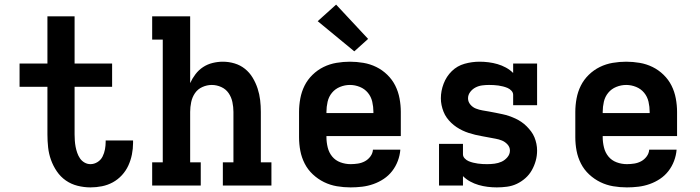

<svg xmlns="http://www.w3.org/2000/svg" viewBox="-20 -806 3040 834"><path d="M373 8Q345 8 317 1Q289 -6 266 -22Q243 -38 227 -61.5Q211 -85 201.5 -111.5Q192 -138 189 -166Q186 -194 186 -222V-429H65V-530H186V-735H304V-530H467V-429H304V-222Q304 -209 305 -195Q306 -181 308.5 -168Q311 -155 315.5 -142Q320 -129 327.5 -118Q335 -107 347 -100Q359 -93 373 -93Q389 -93 403.5 -102Q418 -111 425.5 -126Q433 -141 436 -157.5Q439 -174 439 -190Q439 -192 439 -193Q439 -194 439 -196H558Q558 -193 558 -190.5Q558 -188 558 -185Q558 -160 553 -135Q548 -110 537.5 -87Q527 -64 509.5 -45Q492 -26 470 -14Q448 -2 423 3Q398 8 373 8Z M641 0V-101H687V-634H641V-735H806V-445Q815 -465 829 -483.5Q843 -502 862 -514.5Q881 -527 903.5 -532.5Q926 -538 948 -538Q974 -538 999 -530.5Q1024 -523 1044 -507Q1064 -491 1077.5 -468.5Q1091 -446 1099 -421.5Q1107 -397 1110 -371.5Q1113 -346 1113 -320V-101H1159V0H948V-101H994V-320Q994 -341 989.5 -362.5Q985 -384 973 -401.5Q961 -419 941 -428Q921 -437 900 -437Q879 -437 859 -428Q839 -419 827 -401.5Q815 -384 810.5 -362.5Q806 -341 806 -320V-101H852V0Z M1503 8Q1473 8 1443.5 3Q1414 -2 1387.5 -15Q1361 -28 1339 -48.5Q1317 -69 1303.5 -95.5Q1290 -122 1284.5 -151Q1279 -180 1279 -210V-320Q1279 -349 1284.5 -378.5Q1290 -408 1303 -434Q1316 -460 1337.5 -481Q1359 -502 1385.5 -515Q1412 -528 1441.5 -533Q1471 -538 1500 -538Q1529 -538 1558.5 -533Q1588 -528 1614.5 -515Q1641 -502 1662.5 -481Q1684 -460 1697 -434Q1710 -408 1715.5 -378.5Q1721 -349 1721 -320V-215H1398V-210Q1398 -188 1403.5 -165.5Q1409 -143 1423 -126Q1437 -109 1458.5 -101Q1480 -93 1503 -93Q1519 -93 1535 -95.5Q1551 -98 1565 -105.5Q1579 -113 1589 -126.5Q1599 -140 1600 -156H1719Q1717 -131 1708 -107Q1699 -83 1683.5 -63Q1668 -43 1647 -29Q1626 -15 1602 -6.5Q1578 2 1553 5Q1528 8 1503 8ZM1398 -315H1602V-320Q1602 -342 1597 -364Q1592 -386 1578 -403Q1564 -420 1543 -428.5Q1522 -437 1500 -437Q1478 -437 1457 -428.5Q1436 -420 1422 -403Q1408 -386 1403 -364Q1398 -342 1398 -320ZM1519 -583 1360 -714 1440 -786 1579 -637Z M2138 8Q2118 8 2098 5.5Q2078 3 2059 -2.5Q2040 -8 2022.5 -17.5Q2005 -27 1991 -41V0H1887V-181H1991V-136Q1991 -126 1998.5 -118Q2006 -110 2015.5 -106Q2025 -102 2035 -99.5Q2045 -97 2055.5 -95.5Q2066 -94 2076 -93.5Q2086 -93 2096 -93Q2112 -93 2128 -95Q2144 -97 2158.5 -103.5Q2173 -110 2184 -123Q2195 -136 2195 -152Q2195 -167 2184.5 -178.5Q2174 -190 2160.5 -195.5Q2147 -201 2132.5 -203.5Q2118 -206 2103 -209Q2088 -212 2073.5 -214.5Q2059 -217 2044.5 -220.5Q2030 -224 2016 -228.5Q2002 -233 1988.5 -239.5Q1975 -246 1963 -254Q1951 -262 1940 -272.5Q1929 -283 1920.5 -295Q1912 -307 1906.5 -321Q1901 -335 1898 -349.5Q1895 -364 1895 -379Q1895 -411 1907 -442.5Q1919 -474 1942.5 -497Q1966 -520 1998 -529Q2030 -538 2063 -538Q2083 -538 2102.5 -535.5Q2122 -533 2141 -527.5Q2160 -522 2177.5 -512.5Q2195 -503 2209 -489V-530H2313V-349H2209V-394Q2209 -404 2201.5 -412Q2194 -420 2184.5 -424Q2175 -428 2165 -430.5Q2155 -433 2145 -434.5Q2135 -436 2124.5 -436.5Q2114 -437 2104 -437Q2089 -437 2074 -435Q2059 -433 2045.5 -426Q2032 -419 2022.5 -406.5Q2013 -394 2013 -379Q2013 -364 2023 -352Q2033 -340 2047 -334.5Q2061 -329 2075.5 -326.5Q2090 -324 2104.5 -321.5Q2119 -319 2133.5 -316Q2148 -313 2162.5 -310Q2177 -307 2191.5 -302Q2206 -297 2219 -291Q2232 -285 2244.5 -276.5Q2257 -268 2267.5 -257.5Q2278 -247 2287 -235Q2296 -223 2301.5 -209.5Q2307 -196 2310 -181.5Q2313 -167 2313 -152Q2313 -129 2307 -107.5Q2301 -86 2290 -66.5Q2279 -47 2262 -32Q2245 -17 2225 -7.5Q2205 2 2182.5 5Q2160 8 2138 8Z M2703 8Q2673 8 2643.5 3Q2614 -2 2587.5 -15Q2561 -28 2539 -48.5Q2517 -69 2503.5 -95.5Q2490 -122 2484.5 -151Q2479 -180 2479 -210V-320Q2479 -349 2484.5 -378.5Q2490 -408 2503 -434Q2516 -460 2537.5 -481Q2559 -502 2585.5 -515Q2612 -528 2641.5 -533Q2671 -538 2700 -538Q2729 -538 2758.5 -533Q2788 -528 2814.5 -515Q2841 -502 2862.5 -481Q2884 -460 2897 -434Q2910 -408 2915.5 -378.5Q2921 -349 2921 -320V-215H2598V-210Q2598 -188 2603.5 -165.5Q2609 -143 2623 -126Q2637 -109 2658.5 -101Q2680 -93 2703 -93Q2719 -93 2735 -95.5Q2751 -98 2765 -105.5Q2779 -113 2789 -126.5Q2799 -140 2800 -156H2919Q2917 -131 2908 -107Q2899 -83 2883.5 -63Q2868 -43 2847 -29Q2826 -15 2802 -6.5Q2778 2 2753 5Q2728 8 2703 8ZM2598 -315H2802V-320Q2802 -342 2797 -364Q2792 -386 2778 -403Q2764 -420 2743 -428.5Q2722 -437 2700 -437Q2678 -437 2657 -428.5Q2636 -420 2622 -403Q2608 -386 2603 -364Q2598 -342 2598 -320Z"/></svg>

Font: Iosevka Slab Extended
Style: Bold
Weight: 700
Width: 7
Monospace: yes
Designer: Belleve Invis
Foundry: Belleve Invis
Version: Version 11.1.0; ttfautohint (v1.8.3)